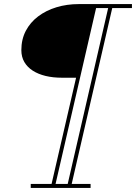

<svg xmlns="http://www.w3.org/2000/svg" viewBox="-20 -770 666 940"><path d="M130.5 150V130.5H232.5L352.5 -389.5H283Q239.5 -389.5 203.2 -398.2Q167 -407 140.5 -424Q114 -441 99.2 -466.2Q84.5 -491.5 84.5 -524.5Q84.5 -577 106.2 -618.8Q128 -660.5 166.8 -689.8Q205.5 -719 256.5 -734.5Q307.5 -750 366 -750H626V-730.5H529.5L331 130.5H423.5V150ZM252 130.5H311.5L509.5 -730.5H450.5Z"/></svg>

Font: Bodoni Moda
Style: Italic
Weight: 400
Italic angle: -13°
Designer: Owen Earl
Foundry: indestructible type
Version: Version 2.005